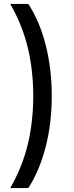

<svg xmlns="http://www.w3.org/2000/svg" viewBox="-20 -762 378 976"><path d="M124 194H32Q93 88 121 -27.5Q149 -143 149 -274Q149 -405 121 -520.5Q93 -636 32 -742H124Q182 -653 212.5 -532.5Q243 -412 243 -274Q243 -136 212.5 -16.5Q182 103 124 194Z"/></svg>

Font: Montserrat Z Med
Style: Regular
Weight: 500
Designer: Julieta Ulanovsky
Foundry: Julieta Ulanovsky
Version: Version 8.000